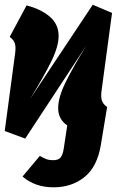

<svg xmlns="http://www.w3.org/2000/svg" viewBox="-26 -570 496 816"><path d="M405.8 -186Q401.9 -158.7 407 -142.8Q412.1 -127 429.2 -115.2L402.8 44.9Q387.7 138.2 333.5 182.1Q279.3 226.1 201.2 226.1Q123 226.1 69.8 180.2L143.1 92.8Q160.6 102.5 172.1 106.7Q183.6 110.8 200.2 110.8Q222.2 110.8 231.7 99.1Q241.2 87.4 245.1 60.1L259.8 -37.1Q221.2 -63 221.2 -110.8Q221.2 -155.3 252.2 -219Q283.2 -282.7 341.8 -377.9L81.1 19L-5.9 -13.2L38.1 -341.8Q42 -369.6 37.1 -385.5Q32.2 -401.4 15.1 -413.1L86.9 -546.9Q146 -532.2 184.6 -500Q223.1 -467.8 223.1 -417Q223.1 -372.6 192.1 -309.3Q161.1 -246.1 102.1 -149.9L368.2 -549.8L450.2 -515.1Z"/></svg>

Font: Fira Sans Compressed Heavy
Style: Italic
Weight: 900
Width: 3
Italic angle: -8°
Designer: Carrois Corporate & Edenspiekermann AG
Foundry: Carrois Corporate GbR & Edenspiekermann AG
Version: Version 4.203;PS 004.203;hotconv 1.0.88;makeotf.lib2.5.64775